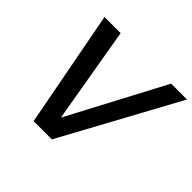

<svg xmlns="http://www.w3.org/2000/svg" viewBox="-165 -893 1086 1086"><g transform="rotate(45 378.0 -350.0)"><path d="M229 0 96 -700H225L324 -123L629 -700H756L375 0Z"/></g></svg>

Font: DM Sans 9pt SemiBold
Style: Italic
Weight: 600
Italic angle: -10°
Version: Version 4.004;gftools[0.9.30]